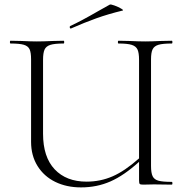

<svg xmlns="http://www.w3.org/2000/svg" viewBox="-20 -802 804 834"><path d="M726 0 649 -1 602 0Q590 0 587 -3Q584 -6 584 -19V-99Q519 -40 460 -14Q401 12 332 12Q269 12 220 -12Q171 -36 143 -81Q115 -126 115 -186V-544Q115 -574 108.5 -588Q102 -602 83.5 -607.5Q65 -613 26 -613Q23 -613 23 -619Q23 -625 26 -625L74 -624Q114 -622 140 -622Q168 -622 210 -624L256 -625Q259 -625 259 -619Q259 -613 256 -613Q217 -613 198.5 -607Q180 -601 173.5 -586.5Q167 -572 167 -542V-221Q167 -120 217.5 -66.5Q268 -13 356 -13Q416 -13 469 -36Q522 -59 584 -114V-542Q584 -572 577.5 -586.5Q571 -601 552.5 -607Q534 -613 495 -613Q492 -613 492 -619Q492 -625 495 -625L542 -624Q584 -622 611 -622Q636 -622 678 -624L726 -625Q729 -625 729 -619Q729 -613 726 -613Q687 -613 668.5 -607.5Q650 -602 643 -588Q636 -574 636 -544V-81Q636 -51 643 -36.5Q650 -22 668.5 -17Q687 -12 726 -12Q729 -12 729 -6Q729 0 726 0ZM288 -678Q284 -678 283 -682.5Q282 -687 285 -689Q331 -710 407 -754L457 -782Q461 -784 477.5 -778Q494 -772 506.5 -764.5Q519 -757 512 -756Q450 -741 398.5 -722.5Q347 -704 290 -679Z"/></svg>

Font: Cormorant Infant Light
Style: Regular
Weight: 300
Designer: Christian Thalmann (Catharsis Fonts)
Version: Version 3.000